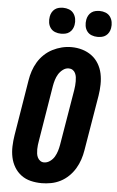

<svg xmlns="http://www.w3.org/2000/svg" viewBox="-63 -998 637 1048"><g transform="rotate(5 256.0 -474.0)"><path d="M206 8Q175 8 146 1Q117 -6 94 -23Q71 -40 56 -65Q41 -90 35 -119Q29 -148 30 -178.5Q31 -209 36 -240L86 -545Q90 -571 98.5 -596.5Q107 -622 121 -645.5Q135 -669 155.5 -688.5Q176 -708 200.5 -720.5Q225 -733 251 -739.5Q277 -746 304 -746Q335 -746 363.5 -737.5Q392 -729 415 -712Q438 -695 453 -670Q468 -645 474 -616.5Q480 -588 479.5 -557Q479 -526 474 -495L423 -190Q419 -165 410.5 -139.5Q402 -114 388 -90.5Q374 -67 353.5 -47Q333 -27 308.5 -14.5Q284 -2 257.5 3Q231 8 206 8ZM209 -106Q226 -106 241.5 -117Q257 -128 266 -143.5Q275 -159 280 -175.5Q285 -192 288 -209L339 -514Q341 -526 342 -538Q343 -550 343 -562Q343 -574 341.5 -585Q340 -596 335 -606.5Q330 -617 320.5 -623Q311 -629 299 -629Q282 -629 267 -617.5Q252 -606 243 -591Q234 -576 229 -559.5Q224 -543 221 -526L171 -221Q169 -209 167.5 -197.5Q166 -186 166 -174Q166 -162 167.5 -150.5Q169 -139 174 -129Q179 -119 188 -112.5Q197 -106 209 -106ZM440 -814Q423 -814 407.5 -820Q392 -826 382.5 -839Q373 -852 370.5 -868.5Q368 -885 371 -902Q373 -914 379 -925Q385 -936 395 -943.5Q405 -951 417 -953.5Q429 -956 440 -956Q457 -956 472.5 -950Q488 -944 497.5 -931Q507 -918 510 -901.5Q513 -885 510 -868Q508 -856 502 -845Q496 -834 486 -826.5Q476 -819 464 -816.5Q452 -814 440 -814ZM240 -814Q223 -814 207.5 -820Q192 -826 182.5 -839Q173 -852 170.5 -868.5Q168 -885 171 -902Q173 -914 179 -925Q185 -936 195 -943.5Q205 -951 217 -953.5Q229 -956 240 -956Q257 -956 272.5 -950Q288 -944 297.5 -931Q307 -918 310 -901.5Q313 -885 310 -868Q308 -856 302 -845Q296 -834 286 -826.5Q276 -819 264 -816.5Q252 -814 240 -814Z"/></g></svg>

Font: Iosevka Slab Heavy Oblique
Style: Regular
Weight: 900
Italic angle: -9°
Monospace: yes
Designer: Belleve Invis
Foundry: Belleve Invis
Version: Version 11.1.1; ttfautohint (v1.8.3)